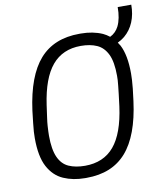

<svg xmlns="http://www.w3.org/2000/svg" viewBox="-88 -865 810 947"><g transform="rotate(-10 317.0 -391.5)"><path d="M261 10Q202 10 154 -11Q106 -32 78.5 -83.5Q51 -135 51 -227Q51 -242 52 -259.5Q53 -277 56 -302Q59 -327 63 -363Q86 -534 157.5 -615Q229 -696 357 -696H364Q424 -696 472 -675Q489 -667 504 -655Q533 -669 548 -699Q566 -736 566 -793H634Q634 -745 618 -706.5Q602 -668 571 -642Q555 -629 536 -620Q542 -612 547 -603Q574 -551 574 -459Q574 -444 573 -426.5Q572 -409 569.5 -384Q567 -359 562 -323Q540 -153 468.5 -71.5Q397 10 269 10ZM272 -50Q365 -50 418 -113Q471 -176 489 -309Q494 -345 496.5 -369.5Q499 -394 501 -410Q503 -426 503.5 -438Q504 -450 504 -460Q504 -530 485.5 -568Q467 -606 433.5 -621Q400 -636 353 -636Q262 -636 209 -573Q156 -510 137 -378Q132 -341 128.5 -317Q125 -293 124 -276.5Q123 -260 122.5 -248.5Q122 -237 122 -227Q122 -158 139.5 -119Q157 -80 191 -65Q225 -50 272 -50Z"/></g></svg>

Font: Chivo Mono Medium ExtraLight
Style: Italic
Weight: 250
Italic angle: -8.05°
Monospace: yes
Version: Version 1.008